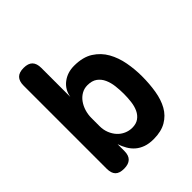

<svg xmlns="http://www.w3.org/2000/svg" viewBox="-206 -871 1011 1011"><g transform="rotate(-45 300.0 -365.0)"><path d="M134 10Q100 10 84.5 -6Q69 -22 69 -55V-674Q69 -707 85 -723.5Q101 -740 135 -740Q169 -740 185 -723.5Q201 -707 201 -674V-458Q209 -505 245 -532.5Q281 -560 331 -560Q396 -560 437.5 -533.5Q479 -507 502.5 -465Q526 -423 535.5 -371.5Q545 -320 545 -269Q545 -211 536.5 -160Q528 -109 507 -71.5Q486 -34 448.5 -12Q411 10 354 10Q320 10 295 1Q270 -8 252 -23.5Q234 -39 221.5 -60.5Q209 -82 201 -106V-55Q201 -22 184 -6Q167 10 134 10ZM317 -112Q346 -112 365 -125.5Q384 -139 394.5 -161.5Q405 -184 408.5 -212.5Q412 -241 412 -270Q412 -299 408.5 -329Q405 -359 394 -383.5Q383 -408 362.5 -423Q342 -438 308 -438Q284 -438 264 -426.5Q244 -415 230 -395.5Q216 -376 208.5 -351.5Q201 -327 201 -301V-240Q201 -212 210.5 -188.5Q220 -165 235.5 -148Q251 -131 272.5 -121.5Q294 -112 317 -112Z"/></g></svg>

Font: Maple Mono NL
Style: Bold
Weight: 700
Monospace: yes
Designer: subframe7536
Version: Version 7.000